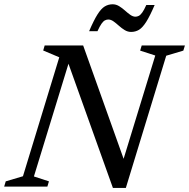

<svg xmlns="http://www.w3.org/2000/svg" viewBox="-39 -894 906 920"><path d="M563.5 -104.5 539.5 -88 705 -628 632.5 -651.5 640 -676H847L839.5 -651.5L757.5 -627L564 6.5H502L277.5 -621L297.5 -616L123.5 -48.5L195.5 -25L188 0H-19L-11.5 -25L71 -49.5L245 -619.5L168 -652L175 -676H359.5ZM702 -870Q679.5 -817.5 661.8 -789.5Q644 -761.5 627 -751.2Q610 -741 589 -741Q573 -741 558.2 -750Q543.5 -759 530.5 -770.8Q517.5 -782.5 505 -791.5Q492.5 -800.5 480 -800.5Q472 -800.5 464 -796.5Q456 -792.5 447.5 -780.5Q439 -768.5 428 -744.5H388Q410.5 -797 428.2 -825Q446 -853 463 -863.2Q480 -873.5 501 -873.5Q517 -873.5 531.8 -864.5Q546.5 -855.5 559.5 -843.8Q572.5 -832 585.2 -823Q598 -814 610 -814Q618 -814 626 -818Q634 -822 642.8 -834.2Q651.5 -846.5 662 -870Z"/></svg>

Font: Newsreader 16pt 16pt Medium
Style: Italic
Weight: 500
Italic angle: -17°
Version: Version 1.003